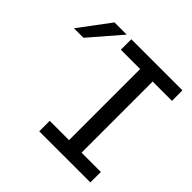

<svg xmlns="http://www.w3.org/2000/svg" viewBox="-291 -902 1075 1075"><g transform="rotate(45 246.5 -364.5)"><path d="M28.3 -729H125L-33.7 -545.4H-108.9ZM161.6 -83H314.5V-646H161.6V-729H566.4V-646H413.6V-83H566.4V0H161.6Z"/></g></svg>

Font: Vazir Code Hack
Style: Code-Hack
Weight: 400
Foundry: DejaVu fonts team - Redesigned by Saber Rastikerdar
Version: Version 1.1.2